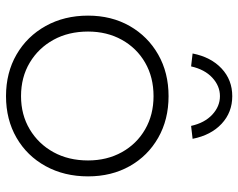

<svg xmlns="http://www.w3.org/2000/svg" viewBox="-97 -686 793 639"><g transform="rotate(90 299.5 -366.5)"><path d="M300 10Q222 10 161.5 -25Q101 -60 66.5 -122Q32 -184 32 -263Q32 -341 66.5 -401.5Q101 -462 161.5 -496.5Q222 -531 300 -531Q378 -531 438.5 -496.5Q499 -462 533 -401.5Q567 -341 567 -263Q567 -184 533 -122Q499 -60 438.5 -25Q378 10 300 10ZM300 -40Q362 -40 410.5 -69Q459 -98 486.5 -148Q514 -198 514 -263Q514 -326 486.5 -375.5Q459 -425 410.5 -453Q362 -481 300 -481Q237 -481 188.5 -453Q140 -425 112.5 -375.5Q85 -326 85 -263Q85 -198 112.5 -148Q140 -98 188.5 -69Q237 -40 300 -40ZM201 -606 158 -611Q170 -672 208 -707.5Q246 -743 300 -743Q354 -743 392 -707.5Q430 -672 442 -611L399 -606Q389 -651 361.5 -676.5Q334 -702 300 -702Q266 -702 238.5 -676.5Q211 -651 201 -606Z"/></g></svg>

Font: Lexend ExtraLight
Style: Regular
Weight: 200
Designer: Bonnie Shaver-Troup, Thomas Jockin
Foundry: Lexend
Version: Version 1.007; ttfautohint (v1.8.3)